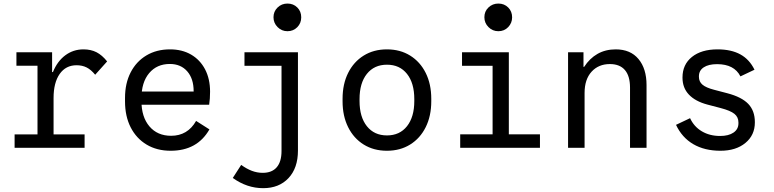

<svg xmlns="http://www.w3.org/2000/svg" viewBox="-20 -810 4240 1052"><path d="M185.5 -30V-523.5H265.5V-415H270Q294 -474.5 337.8 -507Q381.5 -539.5 437.5 -539.5Q478 -539.5 508.8 -523.8Q539.5 -508 567 -473.5L501.5 -400.5Q478.5 -428.5 454.5 -440.5Q430.5 -452.5 399.5 -452.5Q340.5 -452.5 307 -404.8Q273.5 -357 273.5 -273V-30ZM60 0V-73.5H443.5V0ZM70 -450V-523.5H228V-450Z M915 16Q839.5 16 783.2 -17.8Q727 -51.5 696 -112.2Q665 -173 665 -254.5V-273.5Q665 -353.5 695.8 -413.2Q726.5 -473 782 -506.2Q837.5 -539.5 911.5 -539.5Q978 -539.5 1027.2 -510.8Q1076.5 -482 1103.8 -429.8Q1131 -377.5 1131 -307.5Q1131 -288.5 1129.8 -270.8Q1128.5 -253 1126 -236H721.5V-308.5H1041V-310.5Q1041 -379 1005.8 -419.2Q970.5 -459.5 910.5 -459.5Q839.5 -459.5 797.2 -409.2Q755 -359 755 -271V-257Q755 -169 798.8 -117.5Q842.5 -66 917.5 -66Q1008 -66 1054.5 -147.5L1127.5 -101Q1094 -42.5 1041 -13.2Q988 16 915 16Z M1422 221Q1333 221 1255.5 165L1301.5 93.5Q1331 115 1360 126Q1389 137 1419.5 137Q1470 137 1496.2 106.5Q1522.5 76 1522.5 17.5V-523.5H1612.5V15.5Q1612.5 110.5 1560.8 165.8Q1509 221 1422 221ZM1319.5 -449.5V-523.5H1591V-449.5ZM1555 -639Q1523.5 -639 1501 -661.5Q1478.5 -684 1478.5 -715.5Q1478.5 -747 1500.8 -768.8Q1523 -790.5 1555 -790.5Q1587.5 -790.5 1609 -769Q1630.5 -747.5 1630.5 -715Q1630.5 -683 1608.8 -661Q1587 -639 1555 -639Z M1857 -255V-268.5Q1857 -349.5 1887.5 -410.5Q1918 -471.5 1972.8 -505.5Q2027.5 -539.5 2100 -539.5Q2172.5 -539.5 2227.2 -505.5Q2282 -471.5 2312.5 -410.5Q2343 -349.5 2343 -268.5V-255Q2343 -174.5 2312.5 -113.2Q2282 -52 2227.2 -18Q2172.5 16 2100 16Q2027.5 16 1972.8 -18Q1918 -52 1887.5 -113.2Q1857 -174.5 1857 -255ZM2250 -256.5V-267Q2250 -355 2210 -405.2Q2170 -455.5 2100.2 -455.5Q2030.5 -455.5 1990.2 -405.2Q1950 -355 1950 -267V-256.5Q1950 -169 1990.2 -118.5Q2030.5 -68 2100.2 -68Q2170 -68 2210 -118.5Q2250 -169 2250 -256.5Z M2679 -30V-523.5H2768V-30ZM2501.5 0V-74H2938.5V0ZM2511.5 -449.5V-523.5H2741V-449.5ZM2710.5 -639Q2679 -639 2656.5 -661.5Q2634 -684 2634 -715.5Q2634 -748 2656.5 -769.2Q2679 -790.5 2710.5 -790.5Q2743 -790.5 2764.5 -769Q2786 -747.5 2786 -715Q2786 -684 2764.5 -661.5Q2743 -639 2710.5 -639Z M3092.5 0V-523.5H3177V-443.5H3180.5Q3210.5 -490 3254 -514.8Q3297.5 -539.5 3353.5 -539.5Q3434.5 -539.5 3478.5 -486.5Q3522.5 -433.5 3522.5 -344V0H3432V-330Q3432 -393.5 3404 -426.2Q3376 -459 3321.5 -459Q3259.5 -459 3221.2 -417Q3183 -375 3183 -300.5V0Z M3927.5 16Q3840.5 16 3778.5 -20.2Q3716.5 -56.5 3684 -126L3761 -162.5Q3782.5 -116 3825.5 -90.5Q3868.5 -65 3925.5 -65Q3972 -65 3999 -83.5Q4026 -102 4026 -134V-139Q4026 -168.5 4004 -186.2Q3982 -204 3928.5 -218L3856 -237Q3790 -254.5 3754.8 -291.5Q3719.5 -328.5 3719.5 -384.5V-385.5Q3719.5 -456.5 3771.2 -498Q3823 -539.5 3911.5 -539.5Q3986.5 -539.5 4036.5 -512Q4086.5 -484.5 4114 -428L4037 -391.5Q4003 -458.5 3909 -458.5Q3862 -458.5 3835.8 -441Q3809.5 -423.5 3809.5 -392V-389Q3809.5 -362.5 3829 -346Q3848.5 -329.5 3893 -318L3965.5 -299Q4043.5 -278.5 4079.8 -240.8Q4116 -203 4116 -141V-139Q4116 -69.5 4064.2 -26.8Q4012.5 16 3927.5 16Z"/></svg>

Font: Google Sans Code
Style: Regular
Weight: 400
Monospace: yes
Designer: Google Sans Code Authors
Foundry: Google LLC
Version: Version 6.000